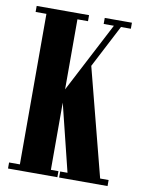

<svg xmlns="http://www.w3.org/2000/svg" viewBox="-81 -757 611 814"><g transform="rotate(10 225.0 -350.0)"><path d="M10.5 0V-26H57V-674H10.5V-700H236V-674H190.5V-372.5L347.5 -674H303.5V-700H420.5V-674H378L282.5 -490L402.5 -26H439V0H230.5V-26H262L190.5 -315.5V-26H223V0Z"/></g></svg>

Font: Imbue 50pt ExtraBold
Style: Regular
Weight: 800
Designer: Tyler Finck
Foundry: Etcetera Type Company
Version: Version 1.102; ttfautohint (v1.8.3)